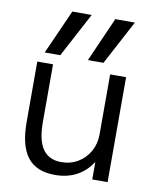

<svg xmlns="http://www.w3.org/2000/svg" viewBox="-88 -858 768 937"><g transform="rotate(10 296.0 -390.0)"><path d="M387 -570H310L407 -790H504ZM173 -570H96L194 -790H290ZM248 10Q156 10 112 -46.5Q68 -103 68 -220V-520H146V-233Q146 -143 176.5 -100Q207 -57 268 -57Q314 -57 350.5 -79Q387 -101 408 -138.5Q429 -176 429 -223V-520H508V0H432V-84H430Q400 -38 354 -14Q308 10 248 10Z"/></g></svg>

Font: M PLUS 2
Style: Regular
Weight: 400
Designer: Coji Morishita
Foundry: UNDERFOREST DESIGN
Version: Version 1.001